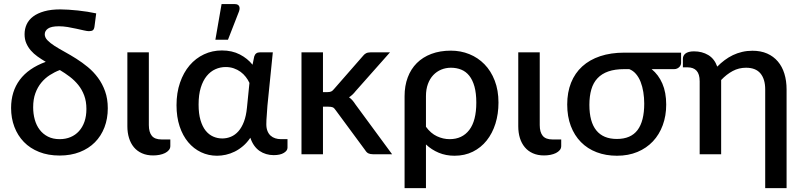

<svg xmlns="http://www.w3.org/2000/svg" viewBox="-20 -772 4018 961"><path d="M278.5 -75.5Q308.5 -75.5 333 -85.8Q357.5 -96 375.2 -115.5Q393 -135 402.8 -163Q412.5 -191 412.5 -226.5Q412.5 -264.5 401.5 -294Q390.5 -323.5 372 -346.5Q353.5 -369.5 329.5 -387.8Q305.5 -406 279.5 -421.5Q253 -411.5 229 -396Q205 -380.5 186.5 -358Q168 -335.5 157 -305.2Q146 -275 146 -235Q146 -202.5 154 -173.5Q162 -144.5 178.5 -122.8Q195 -101 220 -88.2Q245 -75.5 278.5 -75.5ZM453 -639.5Q451 -625 444.5 -620.5Q438 -616 424.5 -616Q417 -616 400.2 -619.8Q383.5 -623.5 362.5 -628.2Q341.5 -633 318.5 -636.8Q295.5 -640.5 275 -640.5Q236.5 -640.5 220.2 -629Q204 -617.5 204 -600.5Q204 -584.5 217.5 -570.5Q231 -556.5 253.2 -542.2Q275.5 -528 303.8 -512.5Q332 -497 361.8 -478.2Q391.5 -459.5 419.8 -436.2Q448 -413 470.2 -383Q492.5 -353 506 -315.2Q519.5 -277.5 519.5 -230Q519.5 -178 502.8 -134.5Q486 -91 455 -59.8Q424 -28.5 379.2 -11Q334.5 6.5 278.5 6.5Q221 6.5 175.8 -11.5Q130.5 -29.5 99.5 -61.5Q68.5 -93.5 52 -137Q35.5 -180.5 35.5 -231.5Q35.5 -314 78.8 -372.2Q122 -430.5 209 -462.5Q187 -475.5 167.8 -489.2Q148.5 -503 134.2 -519.5Q120 -536 111.5 -555.8Q103 -575.5 103 -600.5Q103 -627.5 113.5 -650.2Q124 -673 146 -689.5Q168 -706 201.8 -715.5Q235.5 -725 282 -725Q300 -725 322.8 -723.5Q345.5 -722 369.8 -719.5Q394 -717 417.8 -713.2Q441.5 -709.5 461.5 -705Z M617.5 -510H725V-146Q725 -110.5 740 -92.2Q755 -74 788.5 -74H832.5V-41Q832.5 -29.5 825.2 -20.8Q818 -12 806 -6Q794 0 778.5 3Q763 6 746.5 6Q715 6 690.8 -4.8Q666.5 -15.5 650.2 -35Q634 -54.5 625.8 -81.2Q617.5 -108 617.5 -140Z M1228.5 -357Q1221.5 -372.5 1210.2 -387Q1199 -401.5 1184 -412.5Q1169 -423.5 1150.2 -430Q1131.5 -436.5 1109.5 -436.5Q1082.5 -436.5 1058 -425.5Q1033.5 -414.5 1014.8 -391.8Q996 -369 985 -333.5Q974 -298 974 -248.5Q974 -203 983.5 -170.8Q993 -138.5 1009.2 -118.2Q1025.5 -98 1047 -88.5Q1068.5 -79 1092.5 -79Q1115.5 -79 1136.2 -87.8Q1157 -96.5 1173.5 -115.2Q1190 -134 1201 -163Q1212 -192 1216 -232.5ZM1419 -75.5V-32.5Q1419 -18 1400.8 -6.8Q1382.5 4.5 1349.5 4.5Q1330.5 4.5 1312.5 -0.8Q1294.5 -6 1279.2 -16.5Q1264 -27 1252.2 -43.5Q1240.5 -60 1233 -82.5Q1216.5 -58 1196.5 -41Q1176.5 -24 1154.8 -13.2Q1133 -2.5 1110.5 2.5Q1088 7.5 1066.5 7.5Q1023.5 7.5 986.5 -10Q949.5 -27.5 922 -60.2Q894.5 -93 879 -139.8Q863.5 -186.5 863.5 -245.5Q863.5 -307.5 881 -358.2Q898.5 -409 929 -444.8Q959.5 -480.5 1001 -500Q1042.5 -519.5 1090.5 -519.5Q1141.5 -519.5 1180.2 -499.5Q1219 -479.5 1244 -448L1252.5 -489.5Q1259 -510 1280.5 -510H1345.5L1318.5 -242.5Q1317.5 -218.5 1315.2 -194.8Q1313 -171 1313 -150Q1313 -130.5 1318.8 -116.2Q1324.5 -102 1334.5 -93Q1344.5 -84 1357.8 -79.8Q1371 -75.5 1386 -75.5ZM1058 -573 1089 -751.5H1155.5Q1171 -751.5 1176.5 -741.8Q1182 -732 1176.5 -715.5L1121 -573Z M1596.5 -510V-311H1619.5Q1630.5 -311 1637.5 -314Q1644.5 -317 1652 -326.5L1795 -490Q1802.5 -500 1811.5 -505Q1820.5 -510 1834.5 -510H1932L1760 -316Q1745 -296.5 1727 -285Q1737 -278 1744.5 -269.2Q1752 -260.5 1759 -249.5L1942.5 0H1846.5Q1833.5 0 1824.2 -4.2Q1815 -8.5 1808 -20L1660.5 -220Q1653 -231.5 1645.5 -234.8Q1638 -238 1623 -238H1596.5V0H1489V-510Z M2112 -137.5Q2136 -104.5 2167 -90Q2198 -75.5 2230.5 -75.5Q2293.5 -75.5 2328.8 -121.5Q2364 -167.5 2364 -258.5Q2364 -305.5 2354.8 -338.8Q2345.5 -372 2328.8 -393Q2312 -414 2288.5 -423.5Q2265 -433 2237 -433Q2211 -433 2188.2 -423.5Q2165.5 -414 2148.5 -396Q2131.5 -378 2121.8 -351.5Q2112 -325 2112 -290.5ZM2005 -290.5Q2005 -342.5 2020.8 -384.5Q2036.5 -426.5 2066.2 -456.2Q2096 -486 2139 -502.2Q2182 -518.5 2237 -518.5Q2286 -518.5 2329.2 -501Q2372.5 -483.5 2405 -450.2Q2437.5 -417 2456.2 -368.5Q2475 -320 2475 -258.5Q2475 -202 2459.8 -153.2Q2444.5 -104.5 2416 -68.8Q2387.5 -33 2346.8 -12.8Q2306 7.5 2255 7.5Q2212 7.5 2176 -7.5Q2140 -22.5 2112 -49V169.5H2005Z M2574 -510H2681.5V-146Q2681.5 -110.5 2696.5 -92.2Q2711.5 -74 2745 -74H2789V-41Q2789 -29.5 2781.8 -20.8Q2774.5 -12 2762.5 -6Q2750.5 0 2735 3Q2719.5 6 2703 6Q2671.5 6 2647.2 -4.8Q2623 -15.5 2606.8 -35Q2590.5 -54.5 2582.2 -81.2Q2574 -108 2574 -140Z M3104.5 -426Q3058 -426 3025 -414.5Q2992 -403 2970.8 -380.5Q2949.5 -358 2939.8 -324.5Q2930 -291 2930 -247Q2930 -162 2964.8 -119.2Q2999.5 -76.5 3067.5 -76.5Q3137.5 -76.5 3171 -121Q3204.5 -165.5 3204.5 -253.5Q3204.5 -283 3200 -311Q3195.5 -339 3186.5 -362Q3177.5 -385 3163.2 -401.8Q3149 -418.5 3129.5 -426ZM3389 -508.5V-457Q3389 -452 3386.8 -446.5Q3384.5 -441 3380 -436.5Q3375.5 -432 3369 -429Q3362.5 -426 3354.5 -426H3241.5Q3276 -398 3295.2 -353.8Q3314.5 -309.5 3314.5 -248.5Q3314.5 -192.5 3297.2 -145.5Q3280 -98.5 3248 -64.5Q3216 -30.5 3170.5 -11.5Q3125 7.5 3068 7.5Q3012.5 7.5 2966.5 -10Q2920.5 -27.5 2887.8 -60.8Q2855 -94 2837 -141.5Q2819 -189 2819 -249Q2819 -309.5 2838.2 -357.8Q2857.5 -406 2894.2 -439.5Q2931 -473 2984.2 -490.8Q3037.5 -508.5 3105 -508.5Z M3398 -478.5Q3398 -485.5 3401 -492Q3404 -498.5 3410.5 -503.8Q3417 -509 3427.8 -512Q3438.5 -515 3453.5 -515Q3494 -515 3525 -496.5Q3556 -478 3570 -438.5Q3587 -456 3606.8 -470.8Q3626.5 -485.5 3648.2 -496Q3670 -506.5 3694.5 -512.2Q3719 -518 3746 -518Q3788 -518 3819.8 -504Q3851.5 -490 3873.2 -464.5Q3895 -439 3906 -403.2Q3917 -367.5 3917 -324.5V169.5H3810V-324.5Q3810 -376 3786.2 -404.5Q3762.5 -433 3714 -433Q3678 -433 3647.2 -416.5Q3616.5 -400 3589.5 -371.5V0H3482V-365Q3482 -401 3466.5 -418Q3451 -435 3421 -435H3398Z"/></svg>

Font: Lato SemiBold
Style: Regular
Weight: 600
Designer: Lukasz Dziedzic with Adam Twardoch and Botio Nikoltchev
Foundry: tyPoland Lukasz Dziedzic
Version: Version 2.015; 2015-08-06; http://www.latofonts.com/